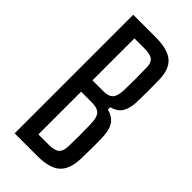

<svg xmlns="http://www.w3.org/2000/svg" viewBox="-250 -858 916 916"><g transform="rotate(45 207.5 -400.0)"><path d="M59.4 0V-800H211.3Q292.7 -800 329.3 -768.3Q365.9 -736.5 366.3 -663.4Q366.7 -616 366.9 -581.6Q367 -547.1 365.7 -513.8Q363.3 -470.5 347.1 -445.4Q330.9 -420.3 293.9 -410.4V-394.8Q332.4 -384.2 349.5 -359Q366.6 -333.8 368.6 -290Q370.5 -248.1 370.1 -213.4Q369.6 -178.7 368.6 -137Q366.1 -64 330 -32Q293.9 0 213.8 0ZM143.1 -76.4H213.8Q252.3 -76.4 268.1 -90.5Q283.8 -104.7 284.6 -137.8Q285.8 -178.3 285.8 -212.6Q285.8 -246.8 284.6 -287Q283.8 -330.9 268.6 -347.9Q253.3 -364.8 215.2 -364.8H143.1ZM143.1 -441.2H217.6Q252.7 -441.2 267.3 -458.6Q281.8 -476 282.6 -515.5Q283.8 -556.2 283.6 -591.1Q283.4 -626 282.6 -666.7Q282.3 -698.3 266.4 -711.4Q250.4 -724.4 211.3 -724.4H143.1Z"/></g></svg>

Font: Big Shoulders Thin
Style: Regular
Weight: 100
Version: Version 2.002